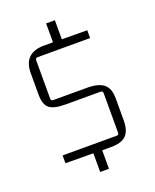

<svg xmlns="http://www.w3.org/2000/svg" viewBox="-144 -783 765 946"><g transform="rotate(-20 238.0 -309.5)"><path d="M215 80V-18L69 -19V-60H352Q364 -60 364 -72V-279Q364 -291 352 -291H168Q109 -291 84.5 -310Q60 -329 60 -383V-494Q60 -602 173 -600H215V-699H261V-599L394 -598V-557H119Q107 -557 107 -545V-344Q107 -332 119 -332H298Q356 -332 383.5 -309.5Q411 -287 411 -236V-120Q411 -64 385.5 -40Q360 -16 303 -17H261V80Z"/></g></svg>

Font: Gemunu Libre ExtraLight
Style: Regular
Weight: 200
Designer: Puspanada Ekanayake, Sola Matas, Pathum Egodawatta, Kosala Senevirathne
Foundry: mooniak
Version: Version 1.100